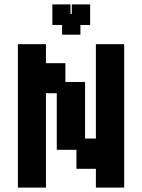

<svg xmlns="http://www.w3.org/2000/svg" viewBox="-20 -838 643 869"><path d="M61 11V-638H188V-552H276V-467H365V-211H414V-638H542V11H414V-74H326V-160H237V-416H188V11ZM261 -681V-725H217V-818H299V-775H305V-818H388V-725H344V-681Z"/></svg>

Font: Pixelify Sans
Style: Bold
Weight: 700
Designer: Stefie Justprince
Foundry: Typecalism Foundryline
Version: Version 1.000